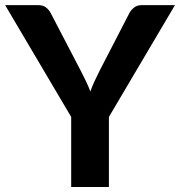

<svg xmlns="http://www.w3.org/2000/svg" viewBox="-32 -746 718 766"><path d="M402.5 -279.5V0H252V-279.5L-11.5 -725.5H121Q140 -725.5 151.8 -716.2Q163.5 -707 171 -692.5L290 -464Q302 -441 311.5 -421Q321 -401 328.5 -381Q335.5 -401 344.8 -421.2Q354 -441.5 365.5 -464L483.5 -692.5Q489.5 -704.5 501.8 -715Q514 -725.5 533 -725.5H666Z"/></svg>

Font: Lato Heavy
Style: Regular
Weight: 800
Designer: Lukasz Dziedzic
Foundry: tyPoland Lukasz Dziedzic
Version: Version 2.007; 2014-02-27